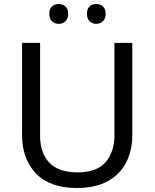

<svg xmlns="http://www.w3.org/2000/svg" viewBox="-20 -928 771 958"><path d="M640 -252Q640 -178 610 -118.5Q580 -59 518.5 -24.5Q457 10 362 10Q229 10 159.5 -62.5Q90 -135 90 -254V-714H180V-251Q180 -164 226.5 -116Q273 -68 367 -68Q464 -68 507.5 -119.5Q551 -171 551 -252V-714H640ZM226 -859Q226 -885 240 -896.5Q254 -908 273 -908Q292 -908 306 -896.5Q320 -885 320 -859Q320 -834 306 -821.5Q292 -809 273 -809Q254 -809 240 -821.5Q226 -834 226 -859ZM414 -859Q414 -885 427.5 -896.5Q441 -908 460 -908Q479 -908 493 -896.5Q507 -885 507 -859Q507 -834 493 -821.5Q479 -809 460 -809Q441 -809 427.5 -821.5Q414 -834 414 -859Z"/></svg>

Font: Noto Sans Lydian
Style: Regular
Weight: 400
Designer: Monotype Design Team
Foundry: Monotype Imaging Inc.
Version: Version 2.002; ttfautohint (v1.8.4.7-5d5b)